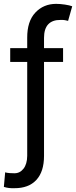

<svg xmlns="http://www.w3.org/2000/svg" viewBox="-29 -780 397 1004"><path d="M300.8 -528.3V-456.1H201.2V35.2Q201.2 117.7 160.9 161.1Q120.6 204.6 45.9 204.1Q31.2 204.6 18.1 203.1Q4.9 201.7 -8.8 197.3L-2 121.1Q5.4 124 22.5 125.2Q39.6 126.5 45.9 126Q74.7 126.5 93.8 102.3Q112.8 78.1 113.3 35.2V-456.1H24.4V-528.3H113.3V-582Q112.8 -668.5 155.8 -714.1Q198.7 -759.8 264.6 -759.8Q285.2 -759.8 310.1 -756.1Q335 -752.4 348.6 -747.1L327.1 -670.9Q319.8 -672.9 310.3 -674.6Q300.8 -676.3 288.1 -675.8Q245.1 -676.3 223.1 -652.8Q201.2 -629.4 201.2 -582V-528.3Z"/></svg>

Font: Inter Tight
Style: Regular
Weight: 400
Designer: Rasmus Andersson
Foundry: rsms
Version: Version 3.002